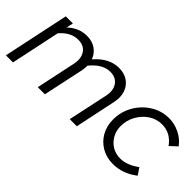

<svg xmlns="http://www.w3.org/2000/svg" viewBox="-15 -939 1376 1376"><g transform="rotate(45 673.5 -250.5)"><path d="M10 0 116 -501H188L177 -449Q241 -510 323 -510Q376 -510 413 -484.5Q450 -459 466 -415Q548 -510 647 -510Q702 -510 739.5 -484Q777 -458 792 -412.5Q807 -367 794 -309L729 0H657L722 -304Q735 -366 707.5 -406Q680 -446 623 -446Q545 -446 476 -361Q476 -349 475 -336Q474 -323 471 -309L405 0H333L396 -297Q411 -363 384 -404.5Q357 -446 298 -446Q222 -446 161 -374L82 0Z M1102 9Q1038 9 987 -20.5Q936 -50 907 -101.5Q878 -153 878 -219Q878 -278 900 -330.5Q922 -383 960.5 -423Q999 -463 1049 -486Q1099 -509 1156 -509Q1212 -509 1264 -483Q1316 -457 1347 -414L1294 -365Q1239 -442 1151 -442Q1097 -442 1051.5 -412Q1006 -382 978 -332Q950 -282 950 -222Q950 -176 971.5 -138Q993 -100 1029.5 -78Q1066 -56 1111 -56Q1147 -56 1182.5 -70Q1218 -84 1253 -110L1288 -58Q1202 9 1102 9Z"/></g></svg>

Font: Red Hat Display VF
Style: Italic
Weight: 300
Italic angle: -12°
Designer: Pentagram, MCKL
Foundry: Pentagram, MCKL
Version: Version 1.010